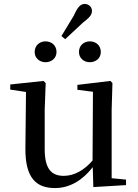

<svg xmlns="http://www.w3.org/2000/svg" viewBox="-20 -940 700 975"><path d="M211 -624C241 -624 267 -644 267 -676C267 -710 241 -730 211 -730C182 -730 156 -710 156 -676C156 -644 182 -624 211 -624ZM292 -757 311 -741 400 -824C433 -850 447 -863 447 -885C447 -907 428 -920 410 -920C389 -920 374 -904 355 -861ZM436 -624C466 -624 492 -644 492 -676C492 -710 466 -730 436 -730C407 -730 381 -710 381 -676C381 -644 407 -624 436 -624ZM454 10 620 0V-28L547 -35V-383L551 -518L541 -529L373 -509V-484L452 -474L450 -125C408 -76 357 -47 304 -47C242 -47 207 -81 207 -183V-383L212 -518L201 -529L32 -511V-485L112 -473L109 -186C108 -37 163 15 259 15C337 15 401 -27 451 -91Z"/></svg>

Font: Source Han Serif CN Medium
Style: Regular
Weight: 500
Designer: Ryoko NISHIZUKA 西塚涼子 (kana & ideographs); Frank Grießhammer (Latin, Greek & Cyrillic); Wenlong ZHANG 张文龙 (bopomofo); San
Foundry: Adobe
Version: Version 2.002;hotconv 1.1.0;makeotfexe 2.6.0